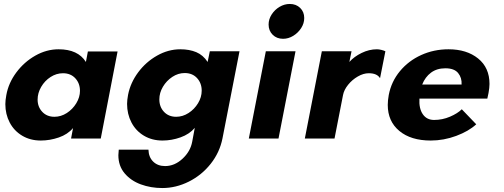

<svg xmlns="http://www.w3.org/2000/svg" viewBox="-20 -700 2544 970"><path d="M7 -174Q7 -193 12 -220Q23 -281 62.5 -334Q102 -387 158.5 -419Q215 -451 276 -451Q374 -451 414 -387L424 -440H574L489 0H339L349 -53Q322 -21 277 -5.5Q232 10 186 10Q133 10 92 -14.5Q51 -39 29 -81Q7 -123 7 -174ZM255 -110Q288 -110 317.5 -129Q347 -148 365.5 -178.5Q384 -209 384 -241Q384 -279 360.5 -304.5Q337 -330 298 -330Q265 -330 235.5 -311Q206 -292 188 -261Q170 -230 170 -197Q170 -160 193.5 -135Q217 -110 255 -110Z M578 84Q578 76 580 56H730Q731 94 754 116.5Q777 139 814 139Q862 139 902 102Q942 65 951 16L964 -54Q937 -22 892 -6Q847 10 801 10Q748 10 707 -14.5Q666 -39 644 -81.5Q622 -124 622 -175Q622 -194 627 -221Q639 -282 678 -334.5Q717 -387 773.5 -419Q830 -451 891 -451Q937 -451 971.5 -436.5Q1006 -422 1029 -387L1040 -441H1190L1104 -1Q1090 70 1044.5 127.5Q999 185 934 217.5Q869 250 800 250Q742 250 691.5 231.5Q641 213 609.5 175.5Q578 138 578 84ZM870 -110Q903 -110 932.5 -129Q962 -148 980.5 -178.5Q999 -209 999 -242Q999 -280 975.5 -305.5Q952 -331 913 -331Q880 -331 850.5 -311.5Q821 -292 803 -261.5Q785 -231 785 -198Q785 -160 808.5 -135Q832 -110 870 -110Z M1323 -441H1473L1387 0H1237ZM1444 -680Q1476 -680 1496.5 -660Q1517 -640 1517 -609Q1517 -582 1501.5 -558Q1486 -534 1461.5 -519Q1437 -504 1410 -504Q1378 -504 1357.5 -524.5Q1337 -545 1337 -576Q1337 -603 1352.5 -627Q1368 -651 1392.5 -665.5Q1417 -680 1444 -680Z M1606 -441H1756L1745 -387Q1769 -414 1807 -432.5Q1845 -451 1884 -451Q1894 -451 1906.5 -448Q1919 -445 1927 -441L1900 -305Q1885 -330 1843 -330Q1816 -330 1787.5 -313.5Q1759 -297 1738.5 -271.5Q1718 -246 1713 -220L1670 0H1520Z M1939 -170Q1939 -192 1944 -220Q1957 -288 2000.5 -340.5Q2044 -393 2108 -422Q2172 -451 2246 -451Q2338 -451 2395.5 -404.5Q2453 -358 2453 -276Q2453 -257 2448 -230L2442 -202H2099Q2096 -152 2116 -123Q2136 -94 2173 -94Q2215 -94 2253.5 -110.5Q2292 -127 2313 -148L2386 -72Q2348 -37 2285 -13.5Q2222 10 2156 10Q2056 10 1997.5 -38.5Q1939 -87 1939 -170ZM2312 -273Q2314 -307 2294.5 -331Q2275 -355 2230 -355Q2187 -355 2157.5 -333Q2128 -311 2113 -273Z"/></svg>

Font: Teachers
Style: Bold Italic
Weight: 700
Designer: Alfredo Marco Pradil & Chank Diesel
Version: Version 0.009